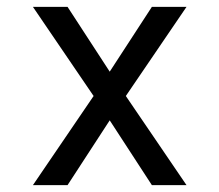

<svg xmlns="http://www.w3.org/2000/svg" viewBox="-20 -540 640 560"><path d="M76 0 253 -260 76 -520H177L300 -331L423 -520H524L347 -260L524 0H423L300 -189L177 0Z"/></svg>

Font: Iosevka Aile
Style: Regular
Weight: 400
Designer: Belleve Invis
Foundry: Belleve Invis
Version: Version 28.0.1; ttfautohint (v1.8.4)